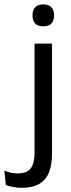

<svg xmlns="http://www.w3.org/2000/svg" viewBox="-78 -690 328 888"><path d="M162.6 -66.7H81.7V-488.2H162.6ZM122.2 -568.2Q97.2 -568.2 84.8 -581.2Q72.4 -594.3 72.4 -617.7V-620.2Q72.4 -643.5 84.8 -656.6Q97.2 -669.6 122.2 -669.6Q147.2 -669.6 159.5 -656.6Q171.9 -643.5 171.9 -620.2V-617.7Q171.9 -593.9 159.5 -581Q147.2 -568.2 122.2 -568.2ZM21.9 178.6Q0.6 178.6 -18.5 174.9Q-37.7 171.1 -51 165.8L-58 99.1Q-44 105.4 -28.7 108.7Q-13.5 112 3.1 112Q48 112 64.9 87.8Q81.7 63.5 81.7 18V-136.4H162.6V22.1Q162.6 70.8 149 106Q135.4 141.1 104.5 159.8Q73.6 178.6 21.9 178.6Z"/></svg>

Font: Anek Malayalam Medium
Style: Regular
Weight: 500
Designer: Maithili Shingre (Malayalam) & Yesha Goshar (Latin)
Foundry: Ek Type
Version: Version 1.003